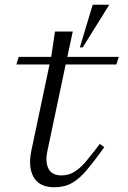

<svg xmlns="http://www.w3.org/2000/svg" viewBox="-20 -780 540 810"><path d="M210 10Q146 10 122 -32.5Q98 -75 112 -143L189 -508H49L59 -540H196L212 -647H287L264 -540H481L471 -508H257L180 -143Q170 -97 184.5 -68.5Q199 -40 239 -40Q271 -40 296 -56.5Q321 -73 341.5 -97.5Q362 -122 379 -144L401 -173L420 -159L398 -129Q370 -91 343 -59Q316 -27 284.5 -8.5Q253 10 210 10ZM317 -580 371 -760H441L329 -580Z"/></svg>

Font: Xanh Mono
Style: Italic
Weight: 400
Italic angle: -12°
Monospace: yes
Designer: Lam Bao, Duy Dao
Foundry: Yellow Type Foundry
Version: Version 3.101; ttfautohint (v1.8.3)